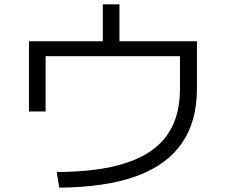

<svg xmlns="http://www.w3.org/2000/svg" viewBox="-20 -832 1040 884"><path d="M241.3 -40Q387.7 -40.7 494.5 -64Q601.3 -87.4 671 -134.4Q740.6 -181.4 774.6 -253.2Q808.6 -325 808.6 -422V-573.3H190V-318.7H113.3V-642H453.3V-812H530V-642H886.7V-422Q886.7 -272.3 816.7 -171.7Q746.7 -71 606 -20.3Q465.3 30.3 252.7 32Z"/></svg>

Font: M PLUS 2 Thin
Style: Regular
Weight: 100
Designer: Coji Morishita
Foundry: UNDERFOREST DESIGN
Version: Version 1.001